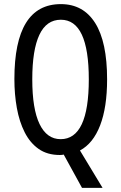

<svg xmlns="http://www.w3.org/2000/svg" viewBox="-20 -744 590 934"><path d="M501 -358Q501 -222 467 -134Q433 -46 369 -12L479 170H379L290 8Q282 10 271 10Q210 10 168 -19.5Q126 -49 100 -100.5Q74 -152 62 -218.5Q50 -285 50 -359Q50 -724 276 -724Q385 -724 443 -632Q501 -540 501 -358ZM137 -358Q137 -214 172.5 -140.5Q208 -67 275 -67Q412 -67 412 -358Q412 -648 276 -648Q206 -648 171.5 -574.5Q137 -501 137 -358Z"/></svg>

Font: Noto Sans Tamil ExtraCondensed
Style: Regular
Weight: 400
Width: 2
Designer: Jelle Bosma - Monotype Design Team
Foundry: Monotype Imaging Inc.
Version: Version 2.004; ttfautohint (v1.8.4.7-5d5b)